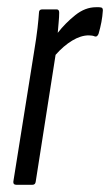

<svg xmlns="http://www.w3.org/2000/svg" viewBox="-20 -512 305 532"><path d="M25 0Q16 0 17 -9L74 -366Q81 -408 84 -434.5Q87 -461 88 -477Q88 -486 97 -486H137Q144 -486 144 -477Q144 -465 142.5 -450Q141 -435 140 -421Q161 -448 188.5 -470Q216 -492 246 -492Q250 -492 253.5 -492Q257 -492 261 -491Q265 -490 265 -483Q264 -467 261 -451Q258 -435 253 -418Q249 -409 243 -411Q236 -414 226 -414Q204 -414 180 -399.5Q156 -385 134 -360L79 -9Q78 0 70 0Z"/></svg>

Font: Sofia Sans Extra Condensed
Style: Italic
Weight: 400
Italic angle: -9°
Designer: Botio Nikoltchev, Ani Petrova
Foundry: lettersoup
Version: Version 4.101; ttfautohint (v1.8.4.7-5d5b)